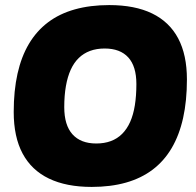

<svg xmlns="http://www.w3.org/2000/svg" viewBox="-20 -728 771 756"><path d="M341 8Q241 8 172.5 -25Q104 -58 69 -123.5Q34 -189 34 -287Q34 -371 49 -438Q64 -505 94 -555.5Q124 -606 169 -640Q214 -674 274.5 -691Q335 -708 410 -708Q511 -708 579 -675Q647 -642 681.5 -577Q716 -512 716 -415Q716 -331 701 -263.5Q686 -196 656 -145Q626 -94 581 -60Q536 -26 476 -9Q416 8 341 8ZM359 -163Q391 -163 416.5 -172.5Q442 -182 461 -201Q480 -220 492.5 -248Q505 -276 511 -313.5Q517 -351 517 -397Q517 -467 485 -502Q453 -537 392 -537Q360 -537 334.5 -527.5Q309 -518 290 -499.5Q271 -481 258.5 -453.5Q246 -426 239.5 -389Q233 -352 233 -306Q233 -235 265.5 -199Q298 -163 359 -163Z"/></svg>

Font: Asap Black
Style: Italic
Weight: 900
Italic angle: -6°
Designer: Pablo Cosgaya
Foundry: Omnibus-Type
Version: Version 3.001